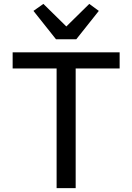

<svg xmlns="http://www.w3.org/2000/svg" viewBox="-20 -967 680 987"><path d="M369 -615V0H271V-615H45V-698H595V-615ZM268 -765 152 -911 203 -947 321 -831 439 -947 488 -911 372 -765Z"/></svg>

Font: Writer
Style: Regular
Weight: 400
Monospace: yes
Designer: Mike Abbink, Paul van der Laan, Pieter van Rosmalen
Foundry: Bold Monday
Version: Version 2.001 2020